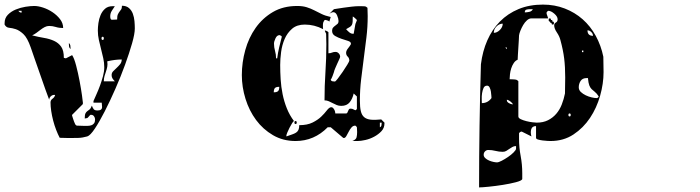

<svg xmlns="http://www.w3.org/2000/svg" viewBox="-27 -587 3047 836"><path d="M473 -560Q466 -550 459.5 -539.5Q453 -529 453 -516Q453 -500 461 -501Q469 -502 483 -502Q483 -518 486.5 -525Q490 -532 493.5 -536.5Q497 -541 500.5 -546Q504 -551 504 -562Q523 -562 534.5 -552Q546 -542 551.5 -527Q557 -512 558.5 -495Q560 -478 560 -463Q560 -440 548 -398Q536 -356 517.5 -305Q499 -254 475.5 -200.5Q452 -147 429 -102Q406 -57 386 -27Q366 3 353 7Q332 13 313.5 13.5Q295 14 273 14L233 13Q225 -2 217.5 -21.5Q210 -41 204.5 -62Q199 -83 196 -103.5Q193 -124 193 -141Q193 -151 201.5 -157Q210 -163 213 -173Q212 -174 210 -174Q201 -174 194.5 -168Q188 -162 187 -153Q182 -166 170.5 -198Q159 -230 146.5 -266.5Q134 -303 122.5 -335Q111 -367 107 -380Q92 -423 74.5 -439Q57 -455 41.5 -460Q26 -465 13 -466Q0 -467 -7 -480V-486Q-7 -508 7 -522.5Q21 -537 41.5 -545.5Q62 -554 84 -557.5Q106 -561 122 -561Q139 -561 160.5 -554Q182 -547 201.5 -534Q221 -521 234.5 -503.5Q248 -486 248 -465Q230 -465 216 -469.5Q202 -474 187 -474Q177 -474 167.5 -469Q158 -464 149 -457Q140 -450 131 -443.5Q122 -437 113 -433Q140 -426 164.5 -422Q189 -418 208.5 -409Q228 -400 239.5 -383.5Q251 -367 251 -335L260 -333Q263 -335 273.5 -340Q284 -345 287 -347Q296 -334 304.5 -301.5Q313 -269 319.5 -234.5Q326 -200 330 -171.5Q334 -143 334 -139Q334 -134 333 -133L287 -87Q286 -86 287.5 -81.5Q289 -77 291 -70.5Q293 -64 295.5 -57.5Q298 -51 300 -47Q302 -42 307 -40L337 -39Q345 -39 354 -39Q363 -39 370.5 -41.5Q378 -44 382.5 -50Q387 -56 387 -67Q387 -74 382.5 -80.5Q378 -87 370 -87H367Q365 -86 360 -80Q355 -74 353 -73L342 -71Q342 -87 345 -93Q348 -99 352.5 -102.5Q357 -106 362.5 -110Q368 -114 373 -127Q377 -116 381.5 -111Q386 -106 397 -106Q407 -106 411.5 -109Q416 -112 417 -116.5Q418 -121 417 -127.5Q416 -134 416 -140H380V-147Q385 -159 393 -176.5Q401 -194 408.5 -214.5Q416 -235 421.5 -255.5Q427 -276 427 -294Q427 -314 422.5 -334Q418 -354 413 -373.5Q408 -393 403.5 -413Q399 -433 399 -454Q399 -468 401.5 -486.5Q404 -505 411 -521.5Q418 -538 430.5 -549Q443 -560 463 -560ZM67 -540H53Q58 -532 67 -532ZM420 -413Q425 -413 425 -420Q425 -427 420 -427Q415 -427 415 -420Q415 -413 420 -413ZM280 -373Q275 -379 274 -383Q273 -387 273 -393V-400Q278 -394 279 -390Q280 -386 280 -380ZM473 -233Q466 -240 462.5 -246Q459 -252 459 -260Q459 -270 466 -277Q473 -284 481 -291.5Q489 -299 496 -307.5Q503 -316 503 -328Q474 -328 440 -320Q442 -307 440 -296.5Q438 -286 434.5 -276Q431 -266 428 -255.5Q425 -245 425 -233Z M1647 -50Q1647 -30 1634 -16Q1621 -2 1602.5 8Q1584 18 1564 22.5Q1544 27 1530 27H1507Q1523 21 1525.5 11Q1528 1 1528 -12L1527 -33Q1526 -35 1523.5 -37.5Q1521 -40 1520 -40Q1510 -40 1503 -31.5Q1496 -23 1491 -13Q1486 -3 1481 5.5Q1476 14 1470 14Q1468 14 1467 13L1413 -33H1400Q1341 27 1260 27Q1205 27 1161.5 1.5Q1118 -24 1088 -64.5Q1058 -105 1042 -156.5Q1026 -208 1026 -260Q1026 -315 1041 -369Q1056 -423 1086 -465.5Q1116 -508 1161 -534.5Q1206 -561 1267 -561Q1291 -561 1308.5 -555.5Q1326 -550 1341.5 -542Q1357 -534 1373.5 -526Q1390 -518 1413 -513L1407 -493Q1405 -496 1397 -498.5Q1389 -501 1387 -500Q1386 -500 1383 -494.5Q1380 -489 1380 -487Q1379 -484 1379 -473.5Q1379 -463 1380 -460Q1342 -480 1300 -480Q1266 -480 1245 -462Q1224 -444 1212.5 -417.5Q1201 -391 1197 -360.5Q1193 -330 1193 -304Q1193 -274 1195 -241.5Q1197 -209 1203.5 -177Q1210 -145 1222 -115Q1234 -85 1253 -60Q1250 -59 1244.5 -50Q1239 -41 1233.5 -30.5Q1228 -20 1224 -10Q1220 0 1220 3V7Q1234 2 1244.5 -1.5Q1255 -5 1262 -9.5Q1269 -14 1272.5 -21.5Q1276 -29 1276 -42Q1311 -42 1334 -53.5Q1357 -65 1371.5 -79Q1386 -93 1395.5 -105.5Q1405 -118 1413 -120Q1419 -121 1422.5 -117.5Q1426 -114 1428.5 -109.5Q1431 -105 1432 -100.5Q1433 -96 1433 -93H1480Q1484 -93 1485.5 -96.5Q1487 -100 1488.5 -103.5Q1490 -107 1492 -110.5Q1494 -114 1499 -114Q1501 -114 1503.5 -113.5Q1506 -113 1507 -113Q1508 -113 1513.5 -110Q1519 -107 1520 -107Q1522 -107 1524.5 -109.5Q1527 -112 1527 -113V-167L1513 -180Q1508 -157 1495.5 -141.5Q1483 -126 1459 -126Q1448 -126 1439.5 -129.5Q1431 -133 1422.5 -137.5Q1414 -142 1405 -146Q1396 -150 1386 -150Q1386 -213 1390 -272.5Q1394 -332 1394 -395L1393 -440L1387 -453Q1388 -454 1390 -454Q1393 -454 1393 -453L1399 -450Q1401 -449 1403 -447V-355Q1412 -355 1418.5 -358Q1425 -361 1434 -361Q1442 -361 1448 -354.5Q1454 -348 1454 -340Q1454 -337 1450 -328.5Q1446 -320 1441.5 -310Q1437 -300 1432.5 -289.5Q1428 -279 1427 -273Q1426 -269 1421 -256Q1416 -243 1413 -240Q1415 -234 1421 -233Q1427 -232 1431 -232Q1434 -232 1444 -245Q1454 -258 1465 -274Q1476 -290 1485 -305Q1494 -320 1494 -323Q1494 -334 1487 -340.5Q1480 -347 1480 -357Q1480 -366 1488 -376Q1496 -386 1500 -393Q1501 -394 1501 -397Q1501 -405 1488 -409Q1475 -413 1460 -418Q1445 -423 1432 -430.5Q1419 -438 1419 -453Q1419 -462 1423.5 -467Q1428 -472 1433 -475.5Q1438 -479 1442.5 -483Q1447 -487 1447 -496Q1447 -505 1441 -519.5Q1435 -534 1424 -534Q1421 -534 1420 -533Q1418 -533 1413 -530.5Q1408 -528 1407 -527L1427 -547Q1427 -547 1439.5 -549Q1452 -551 1469 -553.5Q1486 -556 1504 -558Q1522 -560 1533 -560H1547Q1555 -560 1561 -559.5Q1567 -559 1573 -553L1574 -517Q1574 -470 1568.5 -424.5Q1563 -379 1557 -333.5Q1551 -288 1545.5 -242Q1540 -196 1540 -149Q1540 -121 1544 -103.5Q1548 -86 1558.5 -77Q1569 -68 1587 -66Q1605 -64 1633 -67L1647 -53ZM1520 -480Q1520 -482 1523.5 -490Q1527 -498 1527 -500Q1526 -501 1521 -506Q1516 -511 1513 -513Q1509 -515 1509 -515Q1509 -501 1508.5 -493Q1508 -485 1505.5 -479.5Q1503 -474 1497 -470Q1491 -466 1480 -460Q1485 -454 1493 -447Q1501 -440 1510 -440H1513ZM1180 -333Q1183 -357 1188.5 -380.5Q1194 -404 1200 -427Q1199 -431 1193 -433Q1193 -434 1190 -434Q1179 -434 1172.5 -420Q1166 -406 1166 -397Q1166 -381 1170.5 -365.5Q1175 -350 1175 -333ZM1189 -209Q1175 -209 1170 -203.5Q1165 -198 1165 -185Q1178 -185 1183.5 -190Q1189 -195 1189 -209ZM1260 -47Q1255 -47 1255 -53.5Q1255 -60 1260 -60Q1265 -60 1265 -53.5Q1265 -47 1260 -47ZM1627 -53V-33Q1633 -35 1634 -42Q1635 -49 1635 -53Z M2247 193Q2244 200 2219 206.5Q2194 213 2162.5 218Q2131 223 2101 226Q2071 229 2059 229Q2059 94 2061 -39Q2063 -172 2067 -307Q2074 -364 2095 -411.5Q2116 -459 2150 -493.5Q2184 -528 2231 -547.5Q2278 -567 2337 -567Q2388 -567 2432 -550Q2476 -533 2510 -503Q2544 -473 2567 -431Q2590 -389 2600 -340L2601 -273Q2601 -223 2586 -170Q2571 -117 2542 -73.5Q2513 -30 2470 -1.5Q2427 27 2370 27Q2367 27 2356.5 26.5Q2346 26 2335 24.5Q2324 23 2315.5 20.5Q2307 18 2307 13V-38Q2290 -38 2286 -24Q2282 -10 2287 7L2247 -13Q2246 -14 2243 -14Q2240 -14 2240 -13Q2236 -12 2233 -7V17Q2233 55 2240 92Q2247 129 2247 167ZM2280 -547Q2272 -547 2265 -545Q2258 -543 2258 -533Q2267 -533 2278 -535.5Q2289 -538 2293 -547ZM2230 -80Q2230 -73 2240.5 -68Q2251 -63 2265 -59.5Q2279 -56 2292 -54.5Q2305 -53 2310 -53Q2338 -53 2359 -63.5Q2380 -74 2395 -91.5Q2410 -109 2419 -132Q2428 -155 2433 -180L2434 -250Q2434 -296 2429.5 -332.5Q2425 -369 2413 -413Q2409 -429 2397.5 -446Q2386 -463 2386 -477Q2386 -485 2393.5 -489Q2401 -493 2401 -503Q2401 -515 2386.5 -527.5Q2372 -540 2360 -540Q2359 -540 2356.5 -537.5Q2354 -535 2353 -533V-527L2360 -507H2287Q2277 -507 2267.5 -498.5Q2258 -490 2251 -478Q2244 -466 2239 -453.5Q2234 -441 2233 -433Q2233 -427 2232 -412Q2231 -397 2230 -380Q2229 -363 2228 -348Q2227 -333 2227 -327Q2217 -323 2210 -312.5Q2203 -302 2199 -289.5Q2195 -277 2193.5 -264Q2192 -251 2192 -242Q2195 -242 2206 -241.5Q2217 -241 2220 -240Q2222 -240 2226 -237Q2230 -234 2230 -233ZM2373 -500Q2380 -500 2378 -493H2380Q2385 -493 2385 -486.5Q2385 -480 2380 -480Q2373 -480 2375 -487H2373Q2368 -487 2368 -493H2367Q2362 -493 2362 -500Q2362 -507 2367 -507Q2372 -507 2372 -500ZM2162 -484Q2147 -484 2135 -472Q2123 -460 2123 -444Q2137 -444 2149.5 -456.5Q2162 -469 2162 -484ZM2555 -431Q2555 -440 2547.5 -447.5Q2540 -455 2531 -455Q2531 -431 2555 -431ZM2180 -380H2173L2180 -373ZM2513 -367H2507V-360H2513ZM2573 -160Q2578 -162 2580 -167Q2571 -181 2563 -187Q2555 -193 2549 -199Q2543 -205 2539 -215Q2535 -225 2533 -247H2527Q2509 -247 2501 -234.5Q2493 -222 2493 -207Q2493 -195 2502 -186.5Q2511 -178 2523.5 -172Q2536 -166 2549 -163Q2562 -160 2570 -160ZM2113 -160Q2113 -161 2112.5 -169.5Q2112 -178 2110.5 -188Q2109 -198 2105 -206Q2101 -214 2094 -214Q2083 -214 2078.5 -204Q2074 -194 2072 -181Q2070 -168 2070.5 -155.5Q2071 -143 2071 -138Q2097 -138 2113 -160ZM2207 -133Q2202 -140 2195 -145.5Q2188 -151 2180 -153V-150Q2180 -143 2189 -138Q2198 -133 2203 -133ZM2453 -80Q2458 -80 2458 -86.5Q2458 -93 2453 -93Q2448 -93 2448 -86.5Q2448 -80 2453 -80ZM2220 49Q2211 49 2204 53Q2197 57 2190.5 61.5Q2184 66 2177.5 70Q2171 74 2162 74Q2146 74 2130.5 70Q2115 66 2099 66Q2091 66 2085 72Q2079 78 2079 87Q2079 95 2086 101.5Q2093 108 2102.5 112Q2112 116 2121.5 118Q2131 120 2137 120Q2144 120 2157.5 113Q2171 106 2185 96.5Q2199 87 2209.5 76.5Q2220 66 2220 60Z"/></svg>

Font: Genkaimincho
Style: Regular
Weight: 800
Designer: Dr. Ken Lunde (project architect, glyph set definition & overall production); Masataka HATTORI \u670D \u90E8 \u6B63 \u8C
Foundry: Adobe Systems Incorporated
Version: Version 1.00